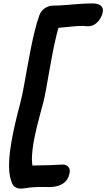

<svg xmlns="http://www.w3.org/2000/svg" viewBox="-20 -838 624 1126"><path d="M100 268Q83 268 69 259Q55 250 50 235Q35 199 33.5 150.5Q32 102 39 47.5Q46 -7 57.5 -61.5Q69 -116 81 -164Q93 -212 102 -246Q110 -278 119 -326.5Q128 -375 138 -432Q148 -489 159.5 -547Q171 -605 184 -657.5Q197 -710 211 -749Q220 -774 242.5 -789.5Q265 -805 291 -805Q325 -805 365.5 -808.5Q406 -812 446.5 -815Q487 -818 521 -818Q556 -818 572 -804Q588 -790 582 -764Q579 -747 567.5 -728.5Q556 -710 538 -697Q520 -684 497 -684Q488 -684 480.5 -685Q473 -686 464 -686Q435 -686 396.5 -682Q358 -678 321 -674.5Q284 -671 261 -671L339 -726Q325 -688 312.5 -637Q300 -586 289 -529.5Q278 -473 268.5 -418Q259 -363 250.5 -316Q242 -269 234 -238Q225 -203 211 -151.5Q197 -100 184.5 -42Q172 16 168 70Q164 124 178 164L109 142Q144 134 179 132.5Q214 131 253 131Q279 131 303.5 129Q328 127 347 127Q370 127 381.5 141.5Q393 156 388 178Q380 218 349.5 238.5Q319 259 268 259Q243 259 221.5 258.5Q200 258 180 260Q155 261 136 264.5Q117 268 100 268Z"/></svg>

Font: Shantell Sans Light SemiBold
Style: Italic
Weight: 600
Italic angle: -11°
Version: Version 1.011;[c5ecc13dd]